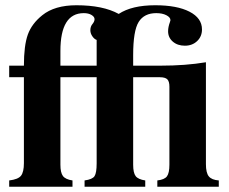

<svg xmlns="http://www.w3.org/2000/svg" viewBox="-20 -711 873 731"><path d="M813 0H579V-24Q606 -27 615.5 -39.5Q625 -52 625 -84V-381Q625 -401 617 -409Q609 -417 588 -417H487V-84Q487 -53 496.5 -40.5Q506 -28 533 -24V0H302V-24Q332 -28 340 -40.5Q348 -53 348 -89V-417H210V-84Q210 -54 219.5 -41Q229 -28 256 -24V0H15V-24Q49 -28 60 -42Q71 -56 71 -90V-417H15V-461H71Q71 -538 86 -579.5Q101 -621 141 -653Q188 -691 271 -691Q372 -691 432 -658Q482 -691 571 -691Q654 -691 701.5 -666.5Q749 -642 749 -599Q749 -572 730.5 -554.5Q712 -537 684 -537Q656 -537 638 -552.5Q620 -568 620 -592Q620 -608 627 -627L629 -634Q629 -645 613.5 -653Q598 -661 575 -661Q529 -661 508 -627.5Q487 -594 487 -501V-461H591Q687 -461 764 -474V-86Q764 -53 775 -39.5Q786 -26 813 -24ZM348 -461V-559Q339 -562 331.5 -573Q324 -584 324 -596Q324 -610 332 -619.5Q340 -629 340 -638Q340 -647 328.5 -654Q317 -661 299 -661Q210 -661 210 -517V-461Z"/></svg>

Font: STIX
Style: Bold
Weight: 700
Designer: MicroPress Inc., with final additions and corrections provided by Coen Hoffman, Elsevier (retired)
Version: Version 1.1.1